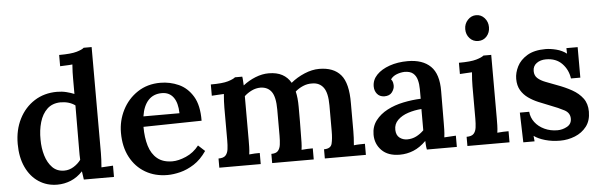

<svg xmlns="http://www.w3.org/2000/svg" viewBox="-49 -922 3456 1104"><g transform="rotate(-5 1679.0 -369.5)"><path d="M242 16Q182 16 135 -15Q88 -46 61.5 -103Q35 -160 35 -237Q35 -318 67 -381Q99 -444 155.5 -480Q212 -516 286 -516Q315 -516 340.5 -509.5Q366 -503 385 -495V-584Q385 -599 385.5 -621Q386 -643 388 -665Q371 -663 350.5 -662.5Q330 -662 317 -661V-726Q386 -726 418.5 -735.5Q451 -745 461 -755H507V-143Q507 -128 506 -105.5Q505 -83 503 -61Q541 -64 570 -65V0H396Q394 -13 392.5 -24.5Q391 -36 389 -48Q358 -15 320.5 0.5Q283 16 242 16ZM289 -61Q317 -61 342.5 -76.5Q368 -92 385 -115Q384 -129 384 -143.5Q384 -158 384 -173L385 -429Q351 -454 300 -454Q253 -453 223.5 -425Q194 -397 180.5 -350.5Q167 -304 168 -250Q168 -201 181 -158Q194 -115 220.5 -88Q247 -61 289 -61Z M878 16Q806 16 750.5 -16.5Q695 -49 663.5 -108.5Q632 -168 632 -249Q632 -319 663 -380Q694 -441 750.5 -478.5Q807 -516 882 -516Q938 -516 988 -493.5Q1038 -471 1069.5 -419Q1101 -367 1100 -278L764 -272Q764 -210 778.5 -162Q793 -114 826 -87Q859 -60 913 -60Q948 -60 992 -79Q1036 -98 1067 -138L1105 -103Q1072 -55 1032 -29.5Q992 -4 952 6Q912 16 878 16ZM769 -332H977Q976 -392 952.5 -424Q929 -456 886 -456Q837 -456 807.5 -424Q778 -392 769 -332Z M1178 0V-53Q1207 -53 1219 -66Q1231 -79 1234 -101.5Q1237 -124 1237 -153V-341Q1237 -359 1238 -379Q1239 -399 1241 -420Q1225 -419 1204.5 -418Q1184 -417 1171 -416V-481Q1239 -481 1270.5 -490.5Q1302 -500 1313 -510H1355Q1357 -500 1357.5 -485.5Q1358 -471 1359 -459Q1392 -485 1431 -500.5Q1470 -516 1507 -516Q1554 -516 1585.5 -499Q1617 -482 1635 -450Q1670 -479 1714 -497.5Q1758 -516 1799 -516Q1882 -516 1923.5 -467.5Q1965 -419 1964 -303V-143Q1964 -126 1963 -104Q1962 -82 1960 -61Q1975 -63 1993.5 -63.5Q2012 -64 2024 -64V0H1787V-53Q1826 -53 1833 -81Q1840 -109 1840 -153V-302Q1840 -374 1817 -405Q1794 -436 1752 -436Q1724 -437 1698.5 -426Q1673 -415 1654 -398Q1663 -361 1663 -310Q1663 -268 1663 -226.5Q1663 -185 1662 -143Q1662 -126 1661.5 -104Q1661 -82 1658 -61Q1674 -63 1692 -63.5Q1710 -64 1723 -64V0H1483V-53Q1510 -53 1521.5 -66Q1533 -79 1536 -101.5Q1539 -124 1539 -153V-304Q1539 -376 1517.5 -406.5Q1496 -437 1454 -438Q1427 -438 1402.5 -426Q1378 -414 1360 -397Q1360 -385 1360 -372Q1360 -359 1360 -346V-143Q1360 -126 1359.5 -104Q1359 -82 1356 -61Q1372 -63 1388.5 -63.5Q1405 -64 1417 -64V0Z M2376 0Q2373 -15 2372.5 -25.5Q2372 -36 2371 -50Q2336 -15 2298 0.5Q2260 16 2219 16Q2151 16 2114.5 -21Q2078 -58 2078 -112Q2078 -159 2104 -193Q2130 -227 2172 -249Q2214 -271 2265 -281.5Q2316 -292 2366 -294V-349Q2366 -378 2359.5 -402.5Q2353 -427 2336 -441.5Q2319 -456 2286 -456Q2263 -455 2241 -446.5Q2219 -438 2206 -420Q2214 -411 2216 -400.5Q2218 -390 2218 -382Q2218 -364 2204 -345Q2190 -326 2159 -326Q2132 -327 2117.5 -345Q2103 -363 2103 -388Q2103 -426 2130.5 -454.5Q2158 -483 2205 -499.5Q2252 -516 2310 -516Q2396 -516 2442 -471Q2488 -426 2487 -327Q2487 -274 2486.5 -234.5Q2486 -195 2486 -143Q2486 -128 2485.5 -105.5Q2485 -83 2482 -61Q2520 -64 2549 -65V0ZM2365 -235Q2325 -232 2288 -220Q2251 -208 2227.5 -185Q2204 -162 2205 -128Q2206 -97 2225 -82.5Q2244 -68 2269 -68Q2297 -68 2321 -80Q2345 -92 2365 -112Q2365 -122 2365 -133Q2365 -144 2365 -155Q2365 -169 2365 -190Q2365 -211 2365 -235Z M2610 -53Q2639 -53 2651 -66Q2663 -79 2666 -101.5Q2669 -124 2669 -153V-340Q2669 -357 2670 -377.5Q2671 -398 2673 -420Q2657 -419 2636.5 -418Q2616 -417 2603 -416V-481Q2671 -481 2703.5 -490.5Q2736 -500 2747 -510H2792V-143Q2792 -126 2791.5 -104Q2791 -82 2788 -61Q2804 -63 2822 -63.5Q2840 -64 2853 -64V0H2610ZM2725 -596Q2695 -596 2675.5 -617.5Q2656 -639 2656 -670Q2656 -701 2676.5 -723Q2697 -745 2725 -745Q2754 -745 2773.5 -723Q2793 -701 2793 -670Q2793 -639 2774 -617.5Q2755 -596 2725 -596Z M3144 16Q3098 16 3058 4.5Q3018 -7 2994 -25L2997 7H2932L2927 -165H2981Q2984 -131 3004.5 -104Q3025 -77 3059 -61Q3093 -45 3134 -45Q3163 -45 3189.5 -59.5Q3216 -74 3216 -105Q3216 -138 3184.5 -155Q3153 -172 3100 -192Q3069 -204 3038 -217Q3007 -230 2981 -248.5Q2955 -267 2939 -294Q2923 -321 2923 -360Q2923 -395 2941 -431Q2959 -467 2999.5 -491.5Q3040 -516 3106 -516Q3133 -516 3167 -507.5Q3201 -499 3227 -479L3226 -511H3291V-335H3237Q3230 -386 3195.5 -421.5Q3161 -457 3103 -457Q3071 -457 3049 -441Q3027 -425 3027 -396Q3027 -370 3044 -354.5Q3061 -339 3090 -328Q3119 -317 3153 -304Q3200 -287 3238.5 -265.5Q3277 -244 3300 -213Q3323 -182 3323 -136Q3323 -84 3297 -50.5Q3271 -17 3230 -0.5Q3189 16 3144 16Z"/></g></svg>

Font: Lora SemiBold
Style: Regular
Weight: 600
Designer: Olga Karpushina, Alexei Vanyashin (Cyrillic)
Foundry: Cyreal
Version: Version 3.011; ttfautohint (v1.8.4.7-5d5b)